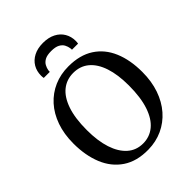

<svg xmlns="http://www.w3.org/2000/svg" viewBox="-273 -1118 1268 1268"><g transform="rotate(-45 361.0 -484.5)"><path d="M355 11Q247 12.5 175.2 -35.8Q103.5 -84 68.2 -170Q33 -256 33 -367.5Q33 -455.5 58 -526.5Q83 -597.5 128.5 -647.8Q174 -698 235.5 -724.8Q297 -751.5 370 -751.5Q476.5 -751.5 547.5 -705.5Q618.5 -659.5 654 -576Q689.5 -492.5 689.5 -380Q689.5 -292.5 664.8 -221Q640 -149.5 595 -98Q550 -46.5 488.8 -18.2Q427.5 10 355 11ZM359.5 -42Q421 -42 467 -80Q513 -118 538.2 -193.2Q563.5 -268.5 563.5 -380Q563.5 -480.5 540 -551.8Q516.5 -623 471.5 -660.8Q426.5 -698.5 362 -698.5Q300.5 -698.5 255 -662.2Q209.5 -626 184 -552.5Q158.5 -479 158.5 -367.5Q158.5 -267 182.2 -194.2Q206 -121.5 250.8 -81.8Q295.5 -42 359.5 -42ZM361 -980Q412 -980 448.5 -961.2Q485 -942.5 504.2 -909.8Q523.5 -877 523.5 -836Q523.5 -830.5 523 -824.5Q522.5 -818.5 521.5 -812.5H464.5Q464.5 -815 464.5 -819.2Q464.5 -823.5 463.5 -828Q461 -845 452 -862.5Q443 -880 421.5 -891.8Q400 -903.5 361 -903.5Q322 -903.5 301 -891.8Q280 -880 270.8 -862.5Q261.5 -845 258.5 -828Q258 -823.5 257.8 -819.2Q257.5 -815 257.5 -812.5H201Q200 -818.5 199.5 -824.5Q199 -830.5 199 -836Q199 -877 218.2 -909.8Q237.5 -942.5 273.8 -961.2Q310 -980 361 -980Z"/></g></svg>

Font: Merriweather 20pt Medium
Style: Regular
Weight: 500
Version: Version 2.100